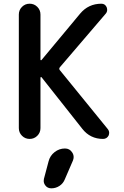

<svg xmlns="http://www.w3.org/2000/svg" viewBox="-20 -774 673 1040"><path d="M257.8 246.1Q237.3 246.1 225.6 230.5Q216.8 218.8 216.8 206.1Q216.8 200.2 217.8 195.3L243.2 99.6Q251 69.3 275.9 49.8Q300.8 30.3 332 30.3Q357.4 30.3 371.1 51.8Q378.9 63.5 378.9 77.1Q378.9 85.9 375 95.7L331.1 197.3Q322.3 219.7 302.2 232.9Q282.2 246.1 257.8 246.1ZM205.1 -355.5Q204.1 -357.4 201.7 -356.4Q199.2 -355.5 199.2 -353.5V-80.1Q199.2 -55.7 182.1 -38.6Q165 -21.5 140.6 -21.5Q116.2 -21.5 99.1 -38.6Q82 -55.7 82 -80.1V-695.3Q82 -719.7 99.1 -736.8Q116.2 -753.9 140.6 -753.9Q165 -753.9 182.1 -736.8Q199.2 -719.7 199.2 -695.3V-451.2Q199.2 -448.2 201.7 -447.8Q204.1 -447.3 205.1 -449.2L414.1 -700.2Q459 -753.9 529.3 -753.9Q548.8 -753.9 557.6 -735.4Q560.5 -727.5 560.5 -720.7Q560.5 -710 553.7 -701.2L304.7 -410.2Q297.9 -402.3 303.7 -394.5L563.5 -75.2Q571.3 -65.4 571.3 -54.7Q571.3 -47.9 568.4 -40Q558.6 -21.5 538.1 -21.5Q468.8 -21.5 425.8 -76.2Z"/></svg>

Font: Gen Jyuu GothicX Medium
Style: Regular
Weight: 500
Designer: Ryoko NISHIZUKA (kana &amp; ideographs); Paul D. Hunt (Latin, Greek &amp; Cyrillic); Wenlong ZHANG (bopomofo); Sandoll C
Version: Version 1.058.20140828